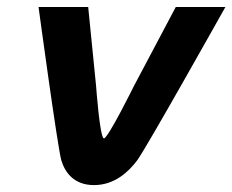

<svg xmlns="http://www.w3.org/2000/svg" viewBox="-20 -520 663 548"><path d="M248.3 8.3C306.7 8.3 346.7 -29.2 371.7 -62.5C399.2 -100 623.3 -500 623.3 -500H481.7L362.5 -275C362.5 -275 288.3 -125 276.7 -125C265 -125 254.2 -275 254.2 -275L231.7 -500H90C90 -500 144.2 -100 155 -62.5C165 -29.2 190 8.3 248.3 8.3Z"/></svg>

Font: BoonHome
Style: Bold Oblique
Weight: 700
Italic angle: -12°
Designer: Sungsit Sawaiwan
Foundry: Sungsit Sawaiwan
Version: Version 0.2